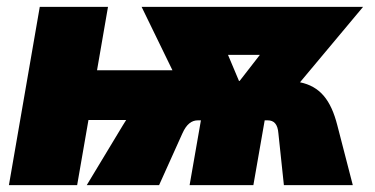

<svg xmlns="http://www.w3.org/2000/svg" viewBox="-20 -540 1095 560"><path d="M6 0H205L238 -190H348L338 -174L233 0H444L512 -151C524 -178 539 -189 557 -189H566L533 0H719L752 -189H761C779 -189 790 -178 792 -151L808 0H1009L964 -174C945 -249 913 -288 855 -300L1039 -520H393L483 -335H263L295 -520H96ZM645 -380H738L679 -304H677Z"/></svg>

Font: Fixel Display 20240404 Black
Style: Italic
Weight: 900
Italic angle: -10°
Designer: AlfaBravo + MacPaw
Foundry: Kyrylo Tkachov, Marchela Mozhyna, Serhii Makarenko, Maria Weinstein, Zakhar Kryvoshyya
Version: Version 1.211;Glyphs 3.2 (3225)